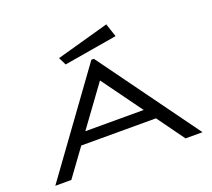

<svg xmlns="http://www.w3.org/2000/svg" viewBox="-133 -974 1265 1147"><g transform="rotate(-20 500.0 -401.0)"><path d="M338 -660 676 -717 648 -802 314 -709ZM860 0H968L508 -634H492L32 0H134L260 -173H735ZM498 -500 683 -245H312Z"/></g></svg>

Font: Inconsolata UltraExpanded
Style: Regular
Weight: 400
Width: 9
Monospace: yes
Designer: Raph Levien, Cyreal, Brenton Simpson
Foundry: Raph Levien, Cyreal, Google
Version: Version 3.100